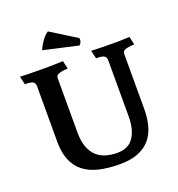

<svg xmlns="http://www.w3.org/2000/svg" viewBox="-161 -1051 1110 1196"><g transform="rotate(-20 394.0 -453.5)"><path d="M431 12Q352 12 292 -2.5Q232 -17 191.5 -49Q151 -81 130.5 -131.5Q110 -182 110 -253V-623Q110 -640 98 -649.5Q86 -659 43 -659L30 -713Q60 -712 96 -711Q132 -710 170 -710Q202 -710 239.5 -710.5Q277 -711 315 -713L327 -659Q301 -658 285.5 -655Q270 -652 261.5 -647.5Q253 -643 250.5 -636.5Q248 -630 248 -623V-265Q248 -206 263 -166.5Q278 -127 304 -103.5Q330 -80 364.5 -70Q399 -60 439 -60Q513 -60 547.5 -111Q582 -162 582 -251V-623Q582 -640 570 -649.5Q558 -659 515 -659L502 -713Q532 -712 567.5 -711Q603 -710 641 -710Q657 -710 669.5 -710Q682 -710 695 -710.5Q708 -711 722.5 -711.5Q737 -712 756 -713L768 -659Q742 -658 726.5 -655Q711 -652 702.5 -647.5Q694 -643 691.5 -636.5Q689 -630 689 -623V-260Q689 -201 676 -151Q663 -101 633 -65Q603 -29 553.5 -8.5Q504 12 431 12ZM460 -813Q463 -804 460 -792.5Q457 -781 446 -769L220 -820Q215 -822 219 -828Q223 -837 230 -849Q237 -861 246 -874Q255 -887 266 -899Q277 -911 290 -919Z"/></g></svg>

Font: Lusitana
Style: Bold
Weight: 700
Designer: Ana Paula Megda
Foundry: Ana Paula Megda
Version: Version 1.000; ttfautohint (v1.1) -l 8 -r 50 -G 200 -x 14 -D